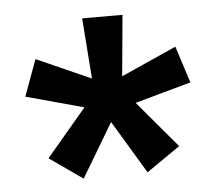

<svg xmlns="http://www.w3.org/2000/svg" viewBox="-39 -766 587 510"><g transform="rotate(-5 254.5 -511.0)"><path d="M335 -300.5 250 -442 164.5 -298.5 76 -360.5 183 -487 29 -529 64.5 -626 209.5 -561.5 197.5 -723H305L290 -560.5L437.5 -626.5L469 -528.5L319.5 -487L424.5 -362.5Z"/></g></svg>

Font: Public Sans ExtraBold
Style: Regular
Weight: 800
Designer: The Public Sans Project Authors: Dan O. Williams and USWDS (Libre Franklin designed by Pablo Impallari and Rodrigo Fuenz
Version: Version 1.007